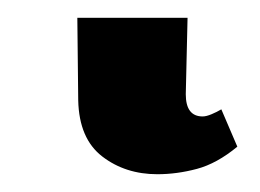

<svg xmlns="http://www.w3.org/2000/svg" viewBox="-20 40 292 216"><path d="M157 236Q121 236 95 216Q69 196 68 153L67 60H191L189 146Q189 171 208 171Q212 171 218 168.5Q224 166 229 163L247 205Q224 224 201.5 230Q179 236 157 236Z"/></svg>

Font: Noto Serif SemiCondensed SemiBold
Style: Regular
Weight: 600
Width: 4
Designer: Monotype Design Team
Foundry: Monotype Imaging Inc.
Version: Version 2.013; ttfautohint (v1.8.4.7-5d5b)